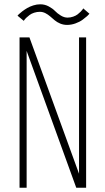

<svg xmlns="http://www.w3.org/2000/svg" viewBox="-20 -874 490 894"><path d="M292.5 -758Q275.5 -758 260.5 -764.2Q245.5 -770.5 234.8 -779.5Q224 -788.5 213.8 -797.5Q203.5 -806.5 191.2 -812.8Q179 -819 165.5 -819Q152 -819 139 -814.8Q126 -810.5 117.8 -804.2Q109.5 -798 103 -791.8Q96.5 -785.5 93.5 -781L90.5 -777L61.5 -801Q62.5 -802.5 67.8 -807.8Q73 -813 83.5 -821Q94 -829 106.2 -836.2Q118.5 -843.5 135 -848.8Q151.5 -854 167.5 -854Q188.5 -854 206.8 -844.2Q225 -834.5 236 -823Q247 -811.5 262.8 -801.8Q278.5 -792 294.5 -792Q308 -792 320.8 -796.5Q333.5 -801 341.5 -807.2Q349.5 -813.5 355.8 -819.8Q362 -826 365 -830.5L367.5 -835L396.5 -810Q393.5 -806 386 -799.2Q378.5 -792.5 364.8 -782.2Q351 -772 331.5 -765Q312 -758 292.5 -758ZM348 -700H381V0H335L104 -637V0H71V-700H117L348 -65Z"/></svg>

Font: League Mono Condensed Thin
Style: Regular
Weight: 100
Width: 1
Designer: Tyler Finck
Foundry: The League of Moveable Type / Tyler Finck
Version: Version 2.210